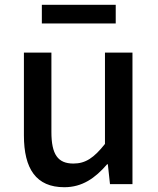

<svg xmlns="http://www.w3.org/2000/svg" viewBox="-20 -770 660 803"><path d="M249 13C324 13 378 -25 428 -83H431L440 0H534V-550H419V-168C373 -110 338 -86 287 -86C222 -86 195 -124 195 -218V-550H80V-204C80 -64 131 13 249 13ZM155 -672H464V-750H155Z"/></svg>

Font: Noto Sans HK Medium
Style: Regular
Weight: 500
Designer: Ryoko NISHIZUKA 西塚涼子 (kana, bopomofo & ideographs); Paul D. Hunt (Latin, Greek & Cyrillic); Sandoll Communications 산돌커뮤니
Foundry: Adobe
Version: Version 2.002;hotconv 1.0.116;makeotfexe 2.5.65601